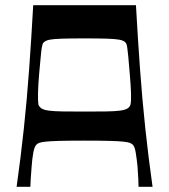

<svg xmlns="http://www.w3.org/2000/svg" viewBox="-20 -720 651 740"><path d="M44 0Q60 -113 72 -225.5Q84 -338 92.5 -456Q101 -574 108 -700H504Q511 -574 519.5 -456Q528 -338 540 -225.5Q552 -113 568 0H514Q514 -9 513 -31.5Q512 -54 510 -79Q507 -108 503 -132.5Q499 -157 490 -164Q486 -167 480 -169.5Q474 -172 456 -174Q438 -176 402.5 -177Q367 -178 306 -178Q244 -178 208.5 -177Q173 -176 155.5 -174Q138 -172 131.5 -169.5Q125 -167 122 -164Q113 -157 108.5 -132.5Q104 -108 102 -79Q100 -54 98.5 -31.5Q97 -9 97 0ZM306 -290Q356 -290 389 -290.5Q422 -291 441.5 -293.5Q461 -296 470.5 -301.5Q480 -307 483 -317Q486 -332 485 -361Q484 -390 480 -437Q477 -478 474.5 -501.5Q472 -525 470.5 -536Q469 -547 467 -551Q465 -555 463 -557Q456 -564 440 -567Q424 -570 392.5 -571Q361 -572 306 -572Q251 -572 219 -571Q187 -570 171.5 -567Q156 -564 149 -557Q146 -555 144.5 -551Q143 -547 141 -536Q139 -525 137 -501.5Q135 -478 131 -437Q127 -390 126.5 -361Q126 -332 128 -317Q132 -307 141 -301.5Q150 -296 169.5 -293.5Q189 -291 222 -290.5Q255 -290 306 -290Z"/></svg>

Font: Ojuju SemiBold
Style: Regular
Weight: 600
Designer: Chisaokwu Joboson, Mirko Velimirovic
Foundry: Udi Foundry
Version: Version 1.000